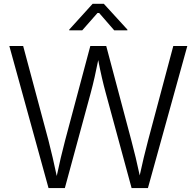

<svg xmlns="http://www.w3.org/2000/svg" viewBox="-20 -963 1006 983"><path d="M228.5 0H312L444.3 -486.8C459 -541.5 470.7 -593.8 482.9 -655.3C495.1 -590.8 507.8 -537.1 521.5 -486.8L653.8 0H737.3L939 -727.5H867.2L738.3 -244.6C723.1 -186.5 708.5 -127 695.3 -64.9C682.1 -127 668 -186.5 652.3 -244.6L523.9 -727.5H442.4L313.5 -244.6C297.9 -185.5 283.7 -125 270.5 -62C257.3 -125 243.2 -185.5 228 -244.6L98.6 -727.5H27.8ZM400.9 -807.6 483.4 -901.4 564.9 -807.6H632.3V-811.5L511.7 -943.4H454.1L334.5 -811.5V-807.6Z"/></svg>

Font: Raveo Light
Style: Regular
Weight: 300
Designer: Jakub Foglar, Rasmus Andersson (Inter)
Foundry: Jakubfoglar.com
Version: Version 1.100;Glyphs 3.2.3 (3260)